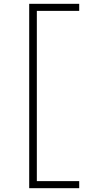

<svg xmlns="http://www.w3.org/2000/svg" viewBox="-20 -843 540 1006"><path d="M133 143V-823H395V-786H173V106H395V143Z"/></svg>

Font: Iosevka Term Curly Extralight
Style: Regular
Weight: 200
Designer: Belleve Invis
Foundry: Belleve Invis
Version: Version 32.3.0